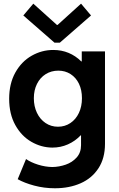

<svg xmlns="http://www.w3.org/2000/svg" viewBox="-20 -800 638 1033"><path d="M75.2 164.1 120.1 55.7Q146 73.7 184.8 85.9Q223.6 98.1 261.7 98.6Q297.9 98.1 333.3 85.9Q368.7 73.7 392.3 47.4Q416 21 416 -18.6V-72.3H414.6Q384.3 -40.5 345.2 -23.2Q306.2 -5.9 261.7 -5.9Q202.1 -6.3 148.7 -37.1Q95.2 -67.9 62.3 -127.2Q29.3 -186.5 29.3 -268.6Q29.3 -350.1 62.5 -409.7Q95.7 -469.2 150.4 -500.2Q205.1 -531.2 266.6 -531.2Q311 -531.2 349.1 -515.4Q387.2 -499.5 417 -469.7H419.9V-523.4H544.9V-26.4Q544.9 51.3 509.8 105.2Q474.6 159.2 413.8 186Q353 212.9 275.4 212.9Q217.3 212.9 163.8 198.5Q110.4 184.1 75.2 164.1ZM420.9 -271.5Q420.9 -315.9 404.8 -349.4Q388.7 -382.8 359.6 -401.4Q330.6 -419.9 293.9 -419.9Q255.9 -419.9 225.8 -401.1Q195.8 -382.3 179 -348.6Q162.1 -314.9 162.1 -271.5Q162.1 -228 178.7 -193.1Q195.3 -158.2 224.9 -138.2Q254.4 -118.2 292 -118.2Q329.1 -118.2 358.6 -137.9Q388.2 -157.7 404.5 -192.4Q420.9 -227.1 420.9 -271.5ZM286.1 -666H290L416 -780.3L469.7 -716.8L301.8 -570.3H273.4L105.5 -716.8L159.2 -780.3Z"/></svg>

Font: Reddit Sans Strawberry
Style: Bold
Weight: 700
Designer: Stephen Hutchings
Foundry: Reddit
Version: Version 1.013